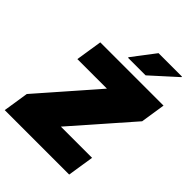

<svg xmlns="http://www.w3.org/2000/svg" viewBox="-262 -1016 1144 1144"><g transform="rotate(45 310.0 -444.0)"><path d="M0 0ZM-15 0 10 -161 325 -521H76L102 -688H635L611 -532L291 -167H554L528 0ZM284 -740ZM284 -740V-745L393 -888H591L590 -883L432 -740Z"/></g></svg>

Font: Azeri Sans Black
Style: Italic
Weight: 900
Designer: Hector Gatti & Omnibus-Type (original fonts) / Cristiano Sobral (main changes and remastering)
Foundry: Omnibus-Type
Version: Version 0.07;August 21, 2020;FontCreator 13.0.0.2681 64-bit;